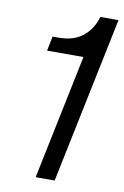

<svg xmlns="http://www.w3.org/2000/svg" viewBox="-83 -770 529 819"><g transform="rotate(10 181.5 -360.5)"><path d="M131 0 242.7 -540.1H85L98.1 -603.1H123.9Q188.9 -603.1 228.2 -634.5Q267.6 -665.9 284.4 -721H362.6L213.3 0Z"/></g></svg>

Font: Mona Sans ExtraLight
Style: Italic
Weight: 200
Italic angle: -11.6951°
Designer: Deni Anggara
Foundry: GitHub
Version: Version 2.000